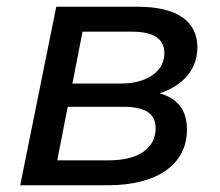

<svg xmlns="http://www.w3.org/2000/svg" viewBox="-20 -550 654 570"><path d="M454 -273C524 -296 566 -345 566 -409C566 -488 504 -530 389 -530H147L40 0H300C447 0 535 -62 535 -165C535 -222 509 -257 454 -273ZM225 -456H371C436 -456 468 -435 468 -392C468 -338 416 -302 339 -302H195ZM303 -74H150L181 -233H344C412 -233 442 -213 442 -169C442 -109 390 -74 303 -74Z"/></svg>

Font: AWKNG-Font Medium
Style: Italic
Weight: 500
Italic angle: -11.3°
Designer: Awakening Church
Foundry: Awakening Church
Version: Version 1.700;PS 001.700;hotconv 1.0.88;makeotf.lib2.5.64775